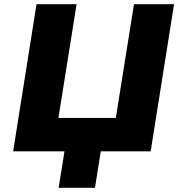

<svg xmlns="http://www.w3.org/2000/svg" viewBox="-20 -725 866 920"><path d="M261 175 289 0H43L155 -705H347L260 -160H535L622 -705H814L702 0H463L435 175Z"/></svg>

Font: Nunito Sans 7pt Black
Style: Italic
Weight: 900
Italic angle: -9°
Version: Version 3.101;gftools[0.9.27]